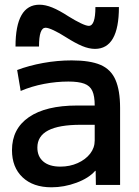

<svg xmlns="http://www.w3.org/2000/svg" viewBox="-20 -787 593 817"><path d="M199 10Q121 10 76 -32.5Q31 -75 31 -148Q31 -239 103 -288.5Q175 -338 308 -338H383Q383 -378 373 -400Q363 -422 338.5 -431Q314 -440 271 -440Q220 -440 167.5 -430Q115 -420 68 -400L53 -489Q103 -508 163.5 -519Q224 -530 285 -530Q363 -530 407.5 -511Q452 -492 471.5 -447Q491 -402 491 -328V0H388L387 -60H385Q358 -29 305.5 -9.5Q253 10 199 10ZM237 -78Q277 -78 310.5 -93Q344 -108 363.5 -133Q383 -158 383 -189V-256H323Q231 -256 185 -232Q139 -208 139 -159Q139 -121 164.5 -99.5Q190 -78 237 -78ZM384 -579Q359 -579 330 -591Q301 -603 260 -629Q232 -647 208.5 -658Q185 -669 174 -669Q160 -669 153 -649.5Q146 -630 146 -589H46Q46 -767 148 -767Q173 -767 202.5 -755Q232 -743 272 -717Q301 -699 324 -688Q347 -677 358 -677Q372 -677 379 -697Q386 -717 386 -757H486Q486 -579 384 -579Z"/></svg>

Font: M PLUS 1 Thin Medium
Style: Regular
Weight: 500
Version: Version 1.001